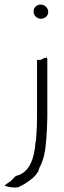

<svg xmlns="http://www.w3.org/2000/svg" viewBox="-46 -675 278 840"><path d="M-26 137C-12 143 12 148 34 144C49 138 70 125 87 112L88 111C99 104 111 92 121 75C123 69 125 63 128 55V54H129C144 26 153 -14 156 -61L157 -74C159 -104 161 -133 161 -163V-413C161 -417 161 -420 159 -423C149 -422 138 -418 133 -413H116V-161C116 -135 115 -108 113 -83L112 -71C112 -69 113 -66 111 -59L109 -48C104 12 88 63 47 86C38 91 32 92 23 95L0 118C0 118 -5 122 -11 125L-21 133C-23 134 -25 135 -26 137ZM101 -625C101 -607 115 -593 133 -593C151 -593 165 -606 165 -623C165 -641 149 -655 132 -655C114 -655 101 -642 101 -625Z"/></svg>

Font: SolarCharger
Style: 150
Weight: 100
Designer: Mew Too
Foundry: Cannot Into Space Fonts/KineticPlasma Fonts
Version: Version 1.100